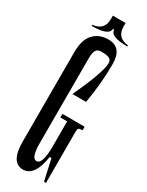

<svg xmlns="http://www.w3.org/2000/svg" viewBox="-247 -980 786 1029"><g transform="rotate(30 146.0 -466.0)"><path d="M222.2 -713.3Q222.2 -731.1 207.8 -738.9Q193.3 -746.7 157.8 -746.7Q134.4 -746.7 125.6 -731.1Q116.7 -715.6 116.7 -683.3V-156.7Q116.7 -64.4 148.9 -64.4Q185.6 -64.4 185.6 -177.8V-353.3L280 -331.1Q262.2 -331.1 257.2 -326.1Q252.2 -321.1 252.2 -304.4V11.1H240L211.1 -118.9H200Q180 11.1 108.9 11.1Q33.3 11.1 33.3 -118.9V-672.2Q33.3 -748.9 67.8 -785.6Q102.2 -822.2 157.8 -822.2Q243.3 -822.2 243.3 -718.9Q243.3 -596.7 221.1 -472.2H136.7Q222.2 -655.6 222.2 -713.3ZM281.1 -331.1H143.3V-353.3H281.1ZM146.7 -883.3H157.8Q157.8 -840 264.4 -840V-846.7Q193.3 -854.4 193.3 -922.2V-944.4H144.4ZM150 -883.3H161.1L163.3 -944.4H114.4V-922.2Q114.4 -854.4 43.3 -846.7V-840Q150 -840 150 -883.3Z"/></g></svg>

Font: Le Murmure
Style: Regular
Weight: 600
Width: 2
Designer: Jeremy Landes, Alexander Slobzheninov (Cyrillic)
Foundry: Velvetyne Type Foundry
Version: Version 1.0